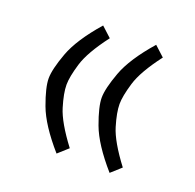

<svg xmlns="http://www.w3.org/2000/svg" viewBox="-88 -529 638 628"><g transform="rotate(20 231.0 -215.0)"><path d="M245.6 -214.8Q245.6 -246.1 267.1 -304.7Q288.6 -363.3 354 -438L388.7 -406.2Q335.9 -336.9 321.8 -289.6Q307.6 -242.2 307.6 -215.3Q307.6 -186 321.5 -139.9Q335.4 -93.8 388.7 -23.4L354 7.8Q288.6 -66.9 267.1 -125.2Q245.6 -183.6 245.6 -214.8ZM61 -214.8Q61 -246.1 82.5 -304.7Q104 -363.3 169.4 -438L204.1 -406.2Q151.4 -336.9 137.2 -289.6Q123 -242.2 123 -215.3Q123 -186 137 -139.9Q150.9 -93.8 204.1 -23.4L169.4 7.8Q104 -66.9 82.5 -125.2Q61 -183.6 61 -214.8Z"/></g></svg>

Font: Vazir Light FD-WOL-UI
Style: Light-FD-WOL-UI
Weight: 300
Designer: Saber Rastikerdar
Foundry: Saber Rastikerdar
Version: Version 30.0.0